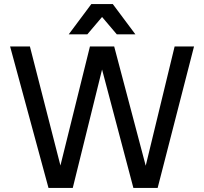

<svg xmlns="http://www.w3.org/2000/svg" viewBox="-20 -930 1010 950"><path d="M485 -586 340 0H220L30 -700H128L279 -111L425 -700H545L701 -110L844 -700H940L760 0H640ZM485 -846 412 -760H320L432 -910H538L650 -760H558Z"/></svg>

Font: PT Root UI Web Medium
Style: Regular
Weight: 500
Designer: Vitaly Kuzmin
Foundry: ParaType Ltd.
Version: Version 1.001W